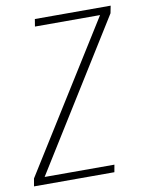

<svg xmlns="http://www.w3.org/2000/svg" viewBox="-98 -731 595 787"><g transform="rotate(-10 199.0 -337.5)"><path d="M-20.5 0H314L319.5 -30.5H29L411.5 -644.5L417.5 -675H102L97 -644.5H368L-15 -32Z"/></g></svg>

Font: Anybody SemiCondensed ExtraLight
Style: Italic
Weight: 250
Width: 4
Italic angle: -10°
Version: Version 1.113;gftools[0.9.25]